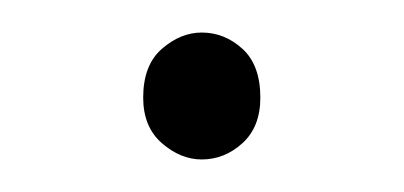

<svg xmlns="http://www.w3.org/2000/svg" viewBox="-20 -86 248 118"><path d="M104 12Q91 12 79.5 2Q68 -8 68 -26Q68 -46 79.5 -56Q91 -66 104 -66Q118 -66 129 -56Q140 -46 140 -26Q140 -8 129 2Q118 12 104 12Z"/></svg>

Font: Mada ExtraLight
Style: Regular
Weight: 250
Designer: Khaled Hosny
Version: Version 1.5